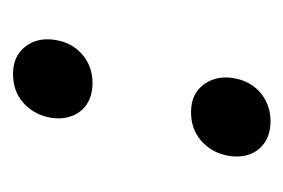

<svg xmlns="http://www.w3.org/2000/svg" viewBox="-92 -348 445 302"><g transform="rotate(-90 131.0 -196.5)"><path d="M92 6Q72 6 58.5 -3Q45 -12 39.5 -27.5Q34 -43 38 -63Q43 -87 61 -103Q79 -119 106 -119Q126 -119 139 -109.5Q152 -100 157.5 -84Q163 -68 159 -49Q154 -24 135.5 -9Q117 6 92 6ZM152 -274Q132 -274 118.5 -283Q105 -292 99.5 -308Q94 -324 98 -343Q103 -367 121 -383Q139 -399 166 -399Q186 -399 199 -389.5Q212 -380 217.5 -364.5Q223 -349 219 -329Q214 -304 195.5 -289Q177 -274 152 -274Z"/></g></svg>

Font: Ysabeau Office SemiBold
Style: Italic
Weight: 600
Italic angle: -12°
Designer: Christian Thalmann (Catharsis Fonts)
Version: Version 2.001;gftools[0.9.30]; featfreeze: tnum,lnum,ss02